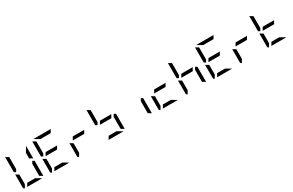

<svg xmlns="http://www.w3.org/2000/svg" viewBox="269 -3000 7621 5001"><g transform="rotate(-30 4080.0 -500.0)"><path d="M717 -564 624 -618V-784L717 -944ZM192 -546 152 -477 99 -507V-959V-961L192 -907ZM661 0H210L263 -93H501ZM138 0Q122 -1 110.5 -12.5Q99 -24 99 -41V-436L192 -382V-93ZM717 -493V-41V-39L624 -93V-454L664 -523Z M1026 -454 1079 -546H1422L1369 -454ZM1008 -546 968 -477 915 -507V-959V-961L1008 -907ZM1131 -907 971 -1000H1492H1494L1440 -907ZM1477 0H1026L1079 -93H1317ZM954 0Q938 -1 926.5 -12.5Q915 -24 915 -41V-436L1008 -382V-93Z M1842 -454 1895 -546H2238L2185 -454ZM1770 0Q1754 -1 1742.5 -12.5Q1731 -24 1731 -41V-436L1824 -382V-93Z M2658 -454 2711 -546H3054L3001 -454ZM2640 -546 2600 -477 2547 -507V-959V-961L2640 -907ZM3109 0H2658L2711 -93H2949ZM3165 -493V-41V-39L3072 -93V-454L3112 -523Z M3981 -493V-41V-39L3888 -93V-454L3928 -523Z M4290 -454 4343 -546H4686L4633 -454ZM4741 0H4290L4343 -93H4581ZM4218 0Q4202 -1 4190.5 -12.5Q4179 -24 4179 -41V-436L4272 -382V-93Z M5106 -454 5159 -546H5502L5449 -454ZM5088 -546 5048 -477 4995 -507V-959V-961L5088 -907ZM5034 0Q5018 -1 5006.5 -12.5Q4995 -24 4995 -41V-436L5088 -382V-93ZM5613 -493V-41V-39L5520 -93V-454L5560 -523Z M5922 -454 5975 -546H6318L6265 -454ZM5904 -546 5864 -477 5811 -507V-959V-961L5904 -907ZM6027 -907 5867 -1000H6388H6390L6336 -907ZM6373 0H5922L5975 -93H6213ZM5850 0Q5834 -1 5822.5 -12.5Q5811 -24 5811 -41V-436L5904 -382V-93Z M6738 -454 6791 -546H7134L7081 -454ZM6666 0Q6650 -1 6638.5 -12.5Q6627 -24 6627 -41V-436L6720 -382V-93Z M7554 -454 7607 -546H7950L7897 -454ZM7536 -546 7496 -477 7443 -507V-959V-961L7536 -907ZM8005 0H7554L7607 -93H7845ZM7482 0Q7466 -1 7454.5 -12.5Q7443 -24 7443 -41V-436L7536 -382V-93Z"/></g></svg>

Font: DSEG7 Modern Mini
Style: Regular
Weight: 400
Designer: Keshikan(Twitter:@keshinomi_88pro)
Version: Version 0.46